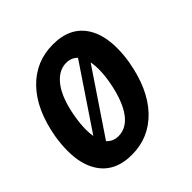

<svg xmlns="http://www.w3.org/2000/svg" viewBox="-193 -901 1079 1079"><g transform="rotate(-45 346.5 -361.5)"><path d="M255.7 15.3Q117.9 15.3 56.8 -84.2Q15.3 -151.3 15.3 -256Q15.3 -280.9 17.6 -307.7Q19.9 -334.5 24.5 -363.6Q55.8 -543 149.9 -640.6Q243.6 -737.9 380.3 -737.9Q517.8 -737.9 578.8 -640.6Q621.1 -573.9 621.1 -468.4Q621.1 -443.9 619 -418Q616.8 -392 612.2 -363.6Q580.6 -182.9 486.9 -83.8Q392.4 15.3 255.7 15.3ZM177.2 -213.4 426.8 -584.9Q400.9 -611.9 359.7 -611.9Q297.6 -611.9 250 -549.4Q202.8 -487.2 181.5 -363.6Q172.6 -310.7 172.6 -268.1Q172.6 -252.8 173.7 -239.3Q174.7 -225.9 177.2 -213.4ZM277 -112.2Q307.2 -112.2 334.5 -127Q361.9 -141.7 384.8 -172.6Q407.7 -203.5 425.6 -250.9Q443.5 -298.3 455.3 -363.6Q459.9 -390.3 462 -414.1Q464.1 -437.9 464.1 -459.2Q464.1 -491.1 458.8 -516.3L207 -142.4Q234 -112.2 277 -112.2Z"/></g></svg>

Font: Linik Sans
Style: Bold Italic
Weight: 700
Italic angle: 9°
Designer: Fonts by Rasmus Andersson / Changes by Cristiano Sobral with parts from Marc Monis
Foundry: rsms
Version: Version 3.020; ttfautohint (v1.6)